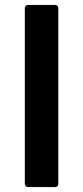

<svg xmlns="http://www.w3.org/2000/svg" viewBox="-20 -754 335 774"><path d="M202 0H93Q81 0 80 -13V-721Q80 -733 93 -734H202Q214 -734 215 -721V-13Q215 -1 202 0Z"/></svg>

Font: YamahaIndonesia935. App
Style: Bold
Weight: 700
Designer: Dalton Maag Ltd
Foundry: Dalton Maag Ltd
Version: Version 1.002; January 01, 2024; Regular/Italic